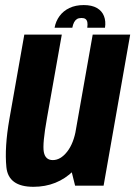

<svg xmlns="http://www.w3.org/2000/svg" viewBox="-20 -733 534 758"><path d="M276.5 0H389L494 -596.5H346L255.5 -84.5ZM224 -596.5H76L17 -262.5Q-2.5 -151 5.2 -73.2Q13 4.5 112 4.5Q205.5 4.5 270.2 -58.8Q335 -122 349 -203L280.5 -224.5Q271 -167 245 -134Q219 -101 188.5 -101Q159 -101 153 -132.8Q147 -164.5 165.5 -267ZM310.5 -713Q278.5 -713 254.2 -701.5Q230 -690 215 -669.5Q200 -649 195.5 -623.5H265.5Q268 -636.5 272.5 -645Q277 -653.5 283.8 -657.8Q290.5 -662 302 -662Q312 -662 317.5 -658Q323 -654 324.8 -645.5Q326.5 -637 324.5 -623.5H394.5Q398.5 -649 390.5 -669.5Q382.5 -690 362.5 -701.5Q342.5 -713 310.5 -713Z"/></svg>

Font: Anybody Condensed
Style: Bold Italic
Weight: 700
Width: 3
Italic angle: -10°
Version: Version 1.113;gftools[0.9.25]